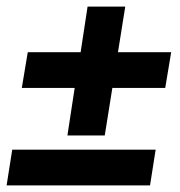

<svg xmlns="http://www.w3.org/2000/svg" viewBox="-27 -561 545 581"><path d="M177 -151 199 -295H39L57 -403H217L238 -541H352L330 -403H491L473 -295H313L290 -151ZM-7 0 10 -108H444L427 0Z"/></svg>

Font: Nunito Sans 10pt Condensed Black
Style: Italic
Weight: 900
Width: 3
Italic angle: -9°
Designer: Vernon Adams
Foundry: Vernon Adams
Version: Version 3.101;gftools[0.9.27]